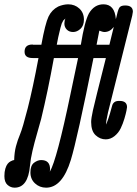

<svg xmlns="http://www.w3.org/2000/svg" viewBox="-30 -636 631 883"><path d="M-9.8 173.8Q-9.8 153.8 -5.4 139.4Q-1 125 5.1 117.4Q11.2 109.9 18.6 106Q25.9 102.1 29.5 101.1Q33.2 100.1 35.2 100.1Q36.1 64 43.5 36.4Q50.8 8.8 62.5 -19Q74.2 -46.9 97.7 -138.9Q121.1 -231 147 -369.1H120.1Q83 -369.1 83 -397.9Q83 -431.2 119.1 -431.2L123 -430.2H160.2Q178.2 -528.3 193.1 -559.6Q208 -590.8 237.8 -606Q260.7 -615.7 283.2 -616.2Q314 -616.2 335 -596.7Q356 -577.1 356 -545.9Q356 -518.1 340.1 -503.4Q324.2 -488.8 306.2 -488.8Q288.1 -488.8 277.1 -500Q266.1 -511.2 266.1 -527.8Q266.1 -541 271 -550.8L261.2 -542L253.9 -527.8L248 -507.8L237.8 -464.8L231 -430.2H341.8Q358.9 -537.1 378.9 -574.2Q403.8 -616.2 445.8 -616.2Q497.6 -616.2 502.9 -547.9Q511.7 -588.9 518.3 -599.9Q524.9 -610.8 544.9 -610.8H545.9Q581.1 -610.8 581.1 -582L578.1 -564L466.8 -119.1Q457 -76.2 458 -63Q467.8 -86.9 475.3 -112.5Q482.9 -138.2 485.4 -148.7Q487.8 -159.2 495.4 -165.5Q502.9 -171.9 517.1 -171.9H520Q554.2 -171.9 554.2 -143.1Q554.2 -140.1 551.5 -126.5Q548.8 -112.8 542 -89.8Q535.2 -66.9 525.1 -45.9Q515.1 -24.9 496.6 -10Q478 4.9 456.1 4.9Q430.2 4.9 409.7 -14.2Q389.2 -33.2 389.2 -75.2Q389.2 -91.3 397.5 -129.2Q405.8 -167 457 -369.1H399.9Q324.7 4.9 295.9 99.1Q256.8 227.1 182.1 227.1Q152.3 227.1 131.1 207.5Q109.9 188 109.9 157.2Q109.9 125 126.5 112.5Q143.1 100.1 159.2 100.1Q200.2 100.1 200.2 142.1Q200.2 149.9 199.2 153.8Q231.4 98.6 293.9 -202.1Q299.8 -231 313 -293Q324.2 -342.8 329.1 -369.1H217.8Q189.9 -215.3 159.2 -88.9Q154.3 -69.8 141.1 -24.4Q127.9 21 119.4 57.6Q110.8 94.2 107.9 126Q99.1 227.1 37.1 227.1Q19 227.1 4.6 214.4Q-9.8 201.7 -9.8 173.8ZM414.1 -430.2H473.1L493.2 -512.2Q476.1 -489.3 451.2 -488.8Q441.4 -488.8 426.8 -495.1Z"/></svg>

Font: CMU Typewriter Text
Style: Italic
Weight: 500
Italic angle: -14.04°
Version: Version 0.7.0